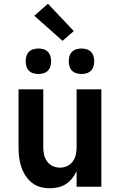

<svg xmlns="http://www.w3.org/2000/svg" viewBox="-20 -997 640 1025"><path d="M246 8Q220 8 194.5 1Q169 -6 149 -22.5Q129 -39 115 -61Q101 -83 93 -107.5Q85 -132 82 -158Q79 -184 79 -210V-520H211V-210Q211 -190 215.5 -170.5Q220 -151 231.5 -135Q243 -119 261.5 -110.5Q280 -102 300 -102Q320 -102 338.5 -110.5Q357 -119 368.5 -135Q380 -151 384.5 -170.5Q389 -190 389 -210V-520H521V0H389V-83Q379 -62 365 -44.5Q351 -27 332 -14.5Q313 -2 290.5 3Q268 8 246 8ZM415 -602Q401 -602 387.5 -606Q374 -610 364.5 -619.5Q355 -629 351 -642.5Q347 -656 347 -670Q347 -684 351 -697.5Q355 -711 364.5 -720.5Q374 -730 387.5 -734Q401 -738 415 -738Q429 -738 442.5 -734Q456 -730 465.5 -720.5Q475 -711 479 -697.5Q483 -684 483 -670Q483 -656 479 -642.5Q475 -629 465.5 -619.5Q456 -610 442.5 -606Q429 -602 415 -602ZM185 -602Q171 -602 157.5 -606Q144 -610 134.5 -619.5Q125 -629 121 -642.5Q117 -656 117 -670Q117 -684 121 -697.5Q125 -711 134.5 -720.5Q144 -730 157.5 -734Q171 -738 185 -738Q199 -738 212.5 -734Q226 -730 235.5 -720.5Q245 -711 249 -697.5Q253 -684 253 -670Q253 -656 249 -642.5Q245 -629 235.5 -619.5Q226 -610 212.5 -606Q199 -602 185 -602ZM314 -779 163 -913 236 -977 374 -831Z"/></svg>

Font: Iosevka Aile Extrabold
Style: Regular
Weight: 800
Designer: Belleve Invis
Foundry: Belleve Invis
Version: Version 27.3.5; ttfautohint (v1.8.4)